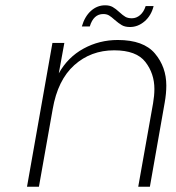

<svg xmlns="http://www.w3.org/2000/svg" viewBox="-20 -705 663 725"><path d="M289 -605Q300 -643 323.5 -664Q347 -685 377 -685Q394 -685 405.5 -678.5Q417 -672 431 -659Q444 -647 453.5 -641.5Q463 -636 478 -636Q495 -636 509 -648Q523 -660 530 -682H560Q551 -646 526 -624.5Q501 -603 471 -603Q452 -603 440 -610Q428 -617 413 -630Q401 -641 392 -646.5Q383 -652 370 -652Q333 -652 319 -605ZM425 -554Q522 -554 565 -503Q608 -452 608 -382Q608 -352 602 -318L546 0H502L558 -315Q563 -344 563 -369Q563 -427 529 -471Q495 -515 411 -515Q323 -515 260.5 -459Q198 -403 179 -293L127 0H82L178 -543H223L202 -428Q236 -489 295.5 -521.5Q355 -554 425 -554Z"/></svg>

Font: Fz Poppins ExtLt
Style: Italic
Weight: 200
Italic angle: -10°
Designer: Ninad Kale (Devanagari), Jonny Pinhorn (Latin)
Foundry: Indian Type Foundry
Version: Vit hóa bi Vntype.Com & FontZin.Com